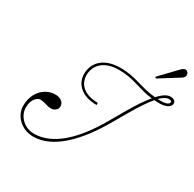

<svg xmlns="http://www.w3.org/2000/svg" viewBox="-268 -1614 1933 1911"><g transform="rotate(30 698.5 -658.5)"><path d="M341 10C573 15 785 -208 954 -500L1048 -662C1112 -772 1166 -853 1212 -907C1231 -906 1251 -905 1273 -905C1355 -905 1397 -940 1397 -973C1397 -1001 1376 -1019 1335 -1019C1300 -1019 1257 -995 1203 -936C1031 -951 940 -1019 761 -1018C559 -1017 477 -904 476 -788C475 -670 567 -578 739 -578V-603C582 -603 503 -682 503 -788C503 -882 568 -993 761 -993C933 -993 1019 -929 1181 -910C1134 -855 1080 -775 1017 -666L921 -500C755 -211 559 -19 341 -19C220 -19 141 -115 141 -205C141 -309 201 -344 224 -345C275 -347 317 -321 360 -321C399 -321 435 -347 435 -385C435 -436 389 -464 333 -464C229 -464 110 -380 110 -206C110 -96 208 7 341 10ZM1105 -1114 1117 -1101 1336 -1238C1369 -1258 1378 -1288 1358 -1312C1339 -1335 1315 -1333 1282 -1299ZM1236 -934C1274 -972 1306 -990 1335 -990C1354 -990 1365 -985 1365 -973C1365 -948 1332 -933 1273 -933C1260 -933 1248 -933 1236 -934Z"/></g></svg>

Font: Louise
Style: Regular
Weight: 400
Designer: Ange Degheest & Luna Delabre & Camille Depalle
Foundry: Velvetyne Type Foundry
Version: Version 1.000;FEAKit 1.0